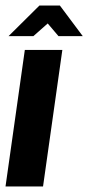

<svg xmlns="http://www.w3.org/2000/svg" viewBox="-24 -676 320 696"><path d="M-4 0 66 -495H202L132 0ZM7 -545 119 -656H193L276 -545H188L149 -591L97 -545Z"/></svg>

Font: Alumni Sans ExtraBold
Style: Italic
Weight: 800
Italic angle: -8°
Designer: Robert E. Leuschke
Foundry: Robert E. Leuschke
Version: Version 1.016